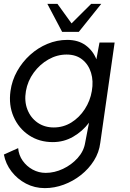

<svg xmlns="http://www.w3.org/2000/svg" viewBox="-59 -719 670 989"><path d="M453.5 -500H531.5L457.5 17Q451.5 66 425 108.2Q398.5 150.5 358 182.5Q317.5 214.5 269.5 232.2Q221.5 250 172 250Q119.5 250 75 226.8Q30.5 203.5 0.2 164.2Q-30 125 -39 77L34.5 44Q37.5 80 57.8 108.8Q78 137.5 109.2 154.5Q140.5 171.5 176.5 171.5Q221.5 171.5 265.5 150.8Q309.5 130 341 95Q372.5 60 379.5 17L399.5 -87Q366 -42.5 318 -14.8Q270 13 213 13Q143 13 90 -22.5Q37 -58 11 -117.8Q-15 -177.5 -5 -250Q2.5 -304.5 29.2 -352.2Q56 -400 96 -436.2Q136 -472.5 185.2 -493Q234.5 -513.5 287 -513.5Q344 -513.5 382 -485.8Q420 -458 437.5 -413.5ZM218 -62.5Q267.5 -62.5 308.8 -88.2Q350 -114 377.8 -156.8Q405.5 -199.5 414 -250Q423 -301.5 410 -344Q397 -386.5 365 -412.2Q333 -438 284 -438Q235 -438 190.5 -412.8Q146 -387.5 114.8 -344.8Q83.5 -302 74.5 -250Q65.5 -198 82 -155.2Q98.5 -112.5 134.2 -87.5Q170 -62.5 218 -62.5ZM261 -555 185 -699H237L309.5 -598.5L410.5 -699H462.5L347 -555Z"/></svg>

Font: Urbanist
Style: Italic
Weight: 400
Italic angle: -8°
Designer: Corey Hu
Foundry: Corey Hu
Version: Version 1.330; ttfautohint (v1.8.4.7-5d5b)